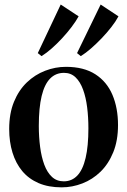

<svg xmlns="http://www.w3.org/2000/svg" viewBox="-20 -814 561 846"><path d="M20.5 -245.5Q20.5 -314 41.5 -365.2Q62.5 -416.5 98.2 -450.8Q134 -485 178.8 -502.2Q223.5 -519.5 270.5 -519.5Q349 -519.5 400 -486.8Q451 -454 475.5 -396Q500 -338 500 -263Q500 -194.5 479 -143Q458 -91.5 422.8 -57.2Q387.5 -23 343 -5.8Q298.5 11.5 251.5 11.5Q193.5 11.5 150 -7.2Q106.5 -26 78 -60.2Q49.5 -94.5 35 -141.8Q20.5 -189 20.5 -245.5ZM261 -15Q296.5 -15 320.8 -40.5Q345 -66 357.2 -118Q369.5 -170 369.5 -248.5Q369.5 -297 364 -341Q358.5 -385 346 -419.2Q333.5 -453.5 313 -473.2Q292.5 -493 262 -493Q225.5 -493 200.8 -467.8Q176 -442.5 163.5 -390.8Q151 -339 151 -259Q151 -210.5 156.8 -166.5Q162.5 -122.5 175.2 -88.2Q188 -54 209 -34.5Q230 -15 261 -15ZM335.5 -567 319.5 -580 423.5 -794 502 -742Q490 -719.5 470.5 -694.5Q451 -669.5 427.8 -645.2Q404.5 -621 381 -600.5Q357.5 -580 336.5 -567ZM162.5 -567 146.5 -580 247.5 -794 326.5 -742Q314 -719.5 295 -694.5Q276 -669.5 253.5 -645.2Q231 -621 207.8 -600.5Q184.5 -580 163.5 -567Z"/></svg>

Font: Merriweather 144pt SemiBold
Style: Regular
Weight: 600
Version: Version 2.100